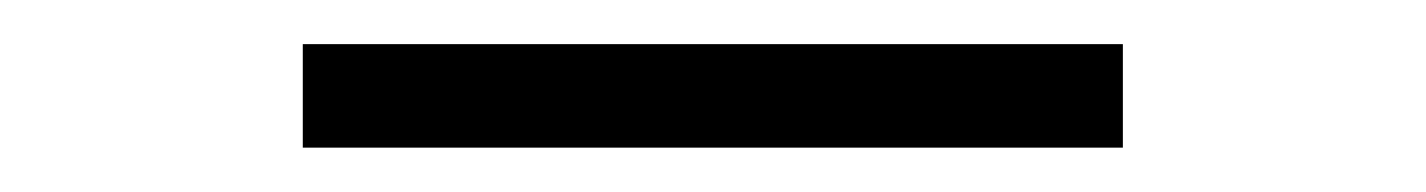

<svg xmlns="http://www.w3.org/2000/svg" viewBox="-20 -20 646 87"><path d="M117.2 46.9V0H488.8V46.9Z"/></svg>

Font: HK Grotesk Light
Style: Regular
Weight: 300
Designer: Alfredo Marco Pradil and Stefan Peev
Foundry: Hanken Design Co.
Version: Version 1.045;PS 001.045;hotconv 1.0.88;makeotf.lib2.5.64775